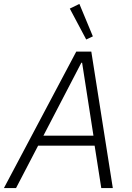

<svg xmlns="http://www.w3.org/2000/svg" viewBox="-41 -962 673 982"><path d="M400 -760 316 -918 365 -942 434 -776ZM536 0H477L443 -217H154L41 0H-21L349 -698H426ZM437 -268 379 -641H375L181 -268Z"/></svg>

Font: IBM Plex Sans Light
Style: Italic
Weight: 300
Italic angle: -11.31°
Designer: Mike Abbink, Paul van der Laan, Pieter van Rosmalen
Foundry: Bold Monday
Version: Version 3.0